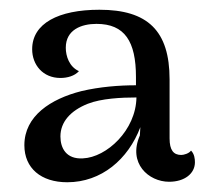

<svg xmlns="http://www.w3.org/2000/svg" viewBox="-20 -735 427 394"><path d="M372 -426C368 -420 357 -417 352 -417C336 -417 328 -427 328 -451V-572C328 -672 283 -715 184 -715C100 -715 46 -687 46 -634C46 -602 68 -575 104 -575C118 -575 133 -579 142 -589C122 -598 115 -620 115 -637C115 -674 147 -686 178 -686C236 -686 259 -650 259 -577V-560C225 -560 185 -557 147 -548C84 -532 30 -497 30 -437C30 -390 64 -361 118 -361C188 -361 243 -408 268 -474L267 -457C242 -400 285 -362 327 -362C359 -362 380 -379 380 -402C380 -409 379 -419 372 -426ZM150 -410C116 -408 104 -431 104 -455C104 -485 125 -508 160 -522C188 -533 229 -535 260 -535C259 -468 199 -412 150 -410Z"/></svg>

Font: Arima Koshi Medium
Style: Regular
Weight: 500
Designer: Joana Correia and Natanael Gama
Foundry: NDISCOVER
Version: Version 1.019;PS 001.019;hotconv 1.0.88;makeotf.lib2.5.64775